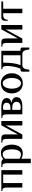

<svg xmlns="http://www.w3.org/2000/svg" viewBox="1774 -2294 710 4298"><g transform="rotate(-90 2129.0 -145.0)"><path d="M80 0V-347Q80 -392 67.5 -419.5Q55 -447 10 -447H1V-470H470V0H370V-429H180V0Z M624 190V-347Q624 -392 611.5 -419.5Q599 -447 554 -447H537V-470H629Q666 -470 685.5 -459.5Q705 -449 714 -426Q733 -444 767 -462Q801 -480 853 -480Q915 -480 957 -447Q999 -414 1020 -358.5Q1041 -303 1041 -235Q1041 -167 1019.5 -111.5Q998 -56 954.5 -23Q911 10 844 10Q805 10 775.5 0.5Q746 -9 725 -20V190ZM817 -31Q860 -31 886 -58Q912 -85 923.5 -131.5Q935 -178 935 -235Q935 -293 924 -339Q913 -385 888.5 -412Q864 -439 826 -439Q786 -439 762.5 -422Q739 -405 725 -385V-61Q745 -50 769 -40.5Q793 -31 817 -31Z M1169 0V-347Q1169 -392 1156.5 -419.5Q1144 -447 1099 -447H1085V-470H1180Q1215 -470 1234.5 -460Q1254 -450 1262 -423.5Q1270 -397 1270 -347V-99L1472 -470H1570V0H1469V-371L1267 0Z M1718 0V-347Q1718 -392 1705.5 -419.5Q1693 -447 1648 -447H1639V-470H1890Q1943 -470 1987 -458.5Q2031 -447 2057 -420.5Q2083 -394 2083 -350Q2083 -265 1976 -245Q2035 -235 2069 -205.5Q2103 -176 2103 -130Q2103 -81 2076 -52.5Q2049 -24 2001 -12Q1953 0 1890 0ZM1818 -266H1868Q1917 -266 1947.5 -287.5Q1978 -309 1978 -350Q1978 -392 1948.5 -413Q1919 -434 1878 -434Q1865 -434 1847.5 -431Q1830 -428 1818 -424ZM1878 -36Q1934 -36 1966 -59Q1998 -82 1998 -130Q1998 -225 1868 -225H1818V-46Q1830 -42 1847.5 -39Q1865 -36 1878 -36Z M2413 10Q2342 10 2291.5 -23Q2241 -56 2214.5 -111.5Q2188 -167 2188 -235Q2188 -303 2214.5 -358.5Q2241 -414 2291.5 -447Q2342 -480 2413 -480Q2484 -480 2534.5 -447Q2585 -414 2611.5 -358.5Q2638 -303 2638 -235Q2638 -167 2611.5 -111.5Q2585 -56 2534.5 -23Q2484 10 2413 10ZM2413 -31Q2450 -31 2476.5 -58Q2503 -85 2518 -131.5Q2533 -178 2533 -235Q2533 -293 2518 -339Q2503 -385 2476.5 -412Q2450 -439 2413 -439Q2376 -439 2349 -412Q2322 -385 2307.5 -339Q2293 -293 2293 -235Q2293 -178 2307.5 -131.5Q2322 -85 2349 -58Q2376 -31 2413 -31Z M2674 156V-6Q2674 -21 2684 -31Q2694 -41 2709 -41H2741Q2774 -116 2787.5 -199Q2801 -282 2801 -350Q2801 -393 2788 -420Q2775 -447 2729 -447V-470H3141V-41H3179Q3194 -41 3204 -31Q3214 -21 3214 -6V156H3171Q3163 69 3138 34.5Q3113 0 3064 0H2824Q2775 0 2750 34.5Q2725 69 2717 156ZM2820 -41H3041V-429H2875Q2875 -300 2862.5 -208Q2850 -116 2820 -41Z M3317 0V-347Q3317 -392 3304.5 -419.5Q3292 -447 3247 -447H3233V-470H3328Q3363 -470 3382.5 -460Q3402 -450 3410 -423.5Q3418 -397 3418 -347V-99L3620 -470H3718V0H3617V-371L3415 0Z M3983 0V-429H3938Q3893 -429 3864.5 -403.5Q3836 -378 3836 -327H3813V-390Q3813 -420 3828 -445Q3843 -470 3888 -470H4245V-429H4083V0Z"/></g></svg>

Font: El Messiri Medium
Style: Regular
Weight: 500
Designer: Mohamed Gaber
Foundry: Kief Type Foundry
Version: Version 2.020; ttfautohint (v1.8.3)